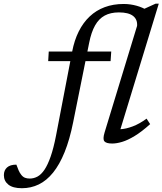

<svg xmlns="http://www.w3.org/2000/svg" viewBox="-190 -748 858 1014"><path d="M64.5 -425 67.5 -476H397.5L394 -425ZM196.5 -103Q178 -10.5 151.2 55.5Q124.5 121.5 90.2 163.8Q56 206 14.8 226Q-26.5 246 -74.5 246Q-122 246 -145.8 227Q-169.5 208 -169.5 177Q-169.5 151.5 -153 136.5Q-136.5 121.5 -103.5 121.5Q-97.5 138 -91.8 151.5Q-86 165 -77.5 175.5Q-69 186.5 -58 190.8Q-47 195 -33 195Q-11.5 195 8 184.5Q27.5 174 44.8 148.5Q62 123 77.5 78.8Q93 34.5 106 -32.5L191 -475Q202.5 -535.5 226 -582.2Q249.5 -629 283.8 -661.2Q318 -693.5 363 -710.2Q408 -727 463.5 -727Q481.5 -727 498.8 -724.5Q516 -722 532 -717.5Q548 -713 562.2 -706.8Q576.5 -700.5 589 -692.5L549 -691L631.5 -728.5H648.5L446 -65.5Q475 -67 511 -80.5Q547 -94 584 -121.5L603 -92.5Q558 -52 521.2 -29.8Q484.5 -7.5 455.2 1.2Q426 10 402.5 10Q371.5 10 361.5 -1.5Q351.5 -13 362.5 -49L534 -611.5Q536.5 -645.5 512.5 -664Q488.5 -682.5 438 -682.5Q394 -682.5 363 -665.8Q332 -649 312 -613.5Q292 -578 281 -522.5Z"/></svg>

Font: Newsreader 11pt
Style: Italic
Weight: 400
Italic angle: -17°
Version: Version 1.003